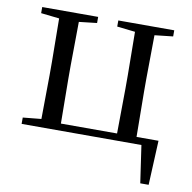

<svg xmlns="http://www.w3.org/2000/svg" viewBox="-77 -593 834 835"><g transform="rotate(10 340.0 -175.5)"><path d="M43 0H572L596 165H633L642 -31H545L543 -229V-288L545 -480L626 -489V-516H379V-489L459 -480L461 -288V-229L459 -31H211L209 -229V-288L211 -480L290 -489V-516H43V-489L124 -480L126 -288V-229L124 -36L43 -28Z"/></g></svg>

Font: Noto Serif CJK TC
Style: Regular
Weight: 400
Designer: Ryoko NISHIZUKA 西塚涼子 (kana & ideographs); Frank Grießhammer (Latin, Greek & Cyrillic); Wenlong ZHANG 张文龙 (bopomofo); San
Foundry: Adobe
Version: Version 2.001;hotconv 1.1.0;makeotfexe 2.6.0